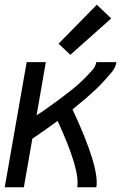

<svg xmlns="http://www.w3.org/2000/svg" viewBox="-24 -793 544 813"><path d="M-4 0 89 -530H170L131 -305Q149 -316 166.5 -328.5Q184 -341 201.5 -353.5Q219 -366 236 -379Q253 -392 270 -405Q287 -418 303.5 -432.5Q320 -447 335 -462Q350 -477 365 -493.5Q380 -510 384 -530H469Q465 -506 448.5 -486.5Q432 -467 415 -448.5Q398 -430 380 -413Q362 -396 343 -379.5Q324 -363 304 -347Q294 -338 283 -330Q398 -84 384 0H303Q316 -73 220 -281Q202 -268 185 -256Q172 -246 159 -237L151 -232L144 -227Q129 -216 113 -206L77 0ZM274 -561 224 -608 386 -773 447 -715Z"/></svg>

Font: Iosevka SS08
Style: Italic
Weight: 400
Italic angle: -10°
Monospace: yes
Designer: Belleve Invis
Foundry: Belleve Invis
Version: 2.1.0; ttfautohint (v1.8.2)